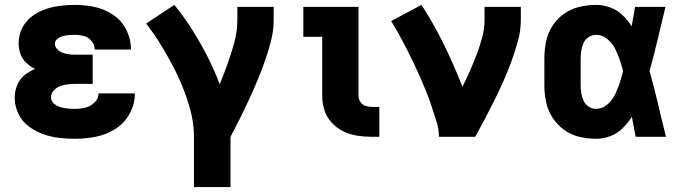

<svg xmlns="http://www.w3.org/2000/svg" viewBox="-20 -558 2776 783"><path d="M286 8Q329 8 371.5 -0.5Q414 -9 451 -32.5Q488 -56 509 -95Q530 -134 530 -177H382Q382 -156 365.5 -140Q349 -124 328 -119Q307 -114 286 -114Q271 -114 256 -115.5Q241 -117 226.5 -121Q212 -125 200 -135.5Q188 -146 188 -161Q188 -177 199.5 -189.5Q211 -202 226 -207Q241 -212 256.5 -214Q272 -216 288 -216H358V-335H288Q275 -335 262 -336.5Q249 -338 236.5 -342.5Q224 -347 214 -356.5Q204 -366 204 -380Q204 -392 214.5 -400Q225 -408 237 -411Q249 -414 261 -415Q273 -416 286 -416Q304 -416 322.5 -411Q341 -406 353.5 -390.5Q366 -375 366 -357V-356H514V-358Q514 -399 495 -436.5Q476 -474 441.5 -497.5Q407 -521 367 -529.5Q327 -538 286 -538Q254 -538 223 -534Q192 -530 162.5 -519.5Q133 -509 108 -489.5Q83 -470 69.5 -441.5Q56 -413 56 -381Q56 -359 63.5 -338Q71 -317 87 -302Q103 -287 123 -277Q99 -267 79 -250.5Q59 -234 49.5 -209.5Q40 -185 40 -159Q40 -126 54.5 -95Q69 -64 96 -43.5Q123 -23 154.5 -11.5Q186 0 219 4Q252 8 286 8Z M771 205H920V0Q940 -38 959 -76Q978 -114 996 -153Q1014 -192 1030.5 -231.5Q1047 -271 1061 -311Q1075 -351 1085.5 -392.5Q1096 -434 1096 -477V-530H948V-477Q948 -431 936 -386.5Q924 -342 908.5 -299Q893 -256 876 -214Q854 -273 825.5 -328.5Q797 -384 764 -436.5Q731 -489 691 -538L576 -462Q607 -422 634 -378.5Q661 -335 684.5 -290Q708 -245 727 -197.5Q746 -150 758.5 -100.5Q771 -51 771 0Z M1498 0H1527V-122H1498Q1484 -122 1471 -126Q1458 -130 1450 -142Q1442 -154 1442 -168V-530H1217V-408H1294V-168Q1294 -138 1303 -109Q1312 -80 1333 -57.5Q1354 -35 1381 -22Q1408 -9 1438 -4.5Q1468 0 1498 0Z M1770 0H1918Q1939 -38 1959 -76Q1979 -114 1998 -152.5Q2017 -191 2034.5 -230.5Q2052 -270 2066.5 -310Q2081 -350 2092.5 -392Q2104 -434 2104 -477V-530H1956V-477Q1956 -441 1946.5 -405.5Q1937 -370 1924 -336Q1911 -302 1896.5 -269Q1882 -236 1866 -204Q1832 -291 1791 -375Q1750 -459 1699 -538L1575 -472Q1592 -445 1607.5 -417Q1623 -389 1637.5 -360.5Q1652 -332 1666 -303Q1680 -274 1693 -244.5Q1706 -215 1718 -185Q1730 -155 1740 -124.5Q1750 -94 1760 -63Q1770 -32 1770 0Z M2411 8Q2441 8 2469.5 -3Q2498 -14 2519.5 -35.5Q2541 -57 2557 -82Q2565 -41 2572 0H2696Q2679 -67 2663.5 -134Q2648 -201 2629 -268Q2647 -333 2662.5 -399Q2678 -465 2694 -530H2570Q2563 -491 2556 -451Q2540 -476 2518.5 -496.5Q2497 -517 2469 -527.5Q2441 -538 2411 -538Q2376 -538 2342.5 -530Q2309 -522 2280.5 -502Q2252 -482 2233 -452.5Q2214 -423 2207 -389Q2200 -355 2200 -320V-210Q2200 -176 2207 -142Q2214 -108 2233 -78.5Q2252 -49 2280.5 -28.5Q2309 -8 2342.5 0Q2376 8 2411 8ZM2411 -114Q2395 -114 2381 -123Q2367 -132 2360 -147Q2353 -162 2350.5 -178Q2348 -194 2348 -210V-320Q2348 -336 2350.5 -352Q2353 -368 2360 -383Q2367 -398 2381 -407Q2395 -416 2411 -416Q2436 -416 2456 -399.5Q2476 -383 2487.5 -361Q2499 -339 2507 -315.5Q2515 -292 2521 -268Q2515 -243 2507 -219Q2499 -195 2488 -172Q2477 -149 2456.5 -131.5Q2436 -114 2411 -114Z"/></svg>

Font: Iosevka Sparkle Heavy
Style: Regular
Weight: 900
Designer: Belleve Invis
Foundry: Belleve Invis
Version: Version 4.5.0; ttfautohint (v1.8.3)